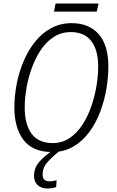

<svg xmlns="http://www.w3.org/2000/svg" viewBox="-20 -857 667 1095"><path d="M277 10Q167 10 114.5 -58.5Q62 -127 62 -243Q62 -309 75 -377Q88 -445 114.5 -507.5Q141 -570 180 -619Q219 -668 271.5 -696.5Q324 -725 389 -725Q487 -725 542.5 -662.5Q598 -600 598 -477Q598 -418 587 -351.5Q576 -285 552 -221Q528 -157 490 -105Q452 -53 399 -21.5Q346 10 277 10ZM280 -41Q334 -41 376 -69Q418 -97 449 -144Q480 -191 500 -248.5Q520 -306 530 -365.5Q540 -425 540 -477Q540 -572 500.5 -623Q461 -674 384 -674Q330 -674 287 -646.5Q244 -619 213 -572.5Q182 -526 161.5 -469.5Q141 -413 131 -354.5Q121 -296 121 -244Q121 -147 160.5 -94Q200 -41 280 -41ZM288 -791 297 -837H542L532 -791ZM251 218Q216 218 195 199Q174 180 174 146Q174 100 205 65Q236 30 285 -3L324 0Q285 31 254 64Q223 97 223 138Q223 177 263 177Q273 177 283.5 175Q294 173 303 171L300 210Q278 218 251 218Z"/></svg>

Font: Noto Sans SemiCondensed Light
Style: Italic
Weight: 300
Width: 4
Italic angle: -12°
Designer: Monotype Design Team
Foundry: Monotype Imaging Inc.
Version: Version 2.013; ttfautohint (v1.8.4.7-5d5b)